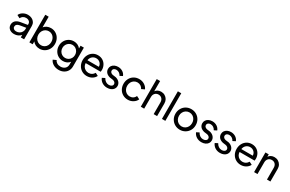

<svg xmlns="http://www.w3.org/2000/svg" viewBox="219 -2548 6881 4560"><g transform="rotate(30 3659.0 -268.5)"><path d="M50 -141Q50 -207 93.5 -251.5Q137 -296 226 -311L410 -341V-366Q410 -410 377 -437.5Q344 -465 292 -465Q246 -465 210.5 -441.5Q175 -418 158 -379L77 -421Q100 -477 161 -514Q222 -551 294 -551Q355 -551 402.5 -527.5Q450 -504 476.5 -462Q503 -420 503 -366V0H412V-70Q383 -32 335.5 -10Q288 12 230 12Q150 12 100 -30.5Q50 -73 50 -141ZM241 -67Q290 -67 328.5 -88.5Q367 -110 388.5 -147Q410 -184 410 -229V-263L247 -236Q148 -219 148 -144Q148 -111 174.5 -89Q201 -67 241 -67Z M738 -78V0H647V-757H740V-466Q772 -506 820.5 -528.5Q869 -551 927 -551Q1002 -551 1063 -514Q1124 -477 1159 -412.5Q1194 -348 1194 -269Q1194 -190 1159 -126Q1124 -62 1063 -25Q1002 12 926 12Q867 12 818 -11.5Q769 -35 738 -78ZM919 -78Q969 -78 1009.5 -103Q1050 -128 1072.5 -171.5Q1095 -215 1095 -269Q1095 -323 1072 -367Q1049 -411 1009 -436Q969 -461 919 -461Q869 -461 828 -436Q787 -411 763.5 -367Q740 -323 740 -269Q740 -215 763.5 -171.5Q787 -128 828 -103Q869 -78 919 -78Z M1332 79 1419 39Q1434 79 1474 104.5Q1514 130 1572 130Q1643 130 1690 89.5Q1737 49 1737 -23V-98Q1707 -57 1660 -35Q1613 -13 1558 -13Q1483 -13 1423 -48.5Q1363 -84 1328.5 -145.5Q1294 -207 1294 -282Q1294 -357 1328 -418.5Q1362 -480 1422 -515.5Q1482 -551 1557 -551Q1613 -551 1660 -528.5Q1707 -506 1740 -464V-539H1831V-23Q1831 47 1798 102Q1765 157 1706 188.5Q1647 220 1573 220Q1488 220 1423.5 181.5Q1359 143 1332 79ZM1566 -103Q1613 -103 1652.5 -127Q1692 -151 1714.5 -192Q1737 -233 1737 -282Q1737 -331 1714.5 -372Q1692 -413 1652.5 -437Q1613 -461 1566 -461Q1517 -461 1477.5 -437Q1438 -413 1415 -372Q1392 -331 1392 -282Q1392 -233 1414.5 -192Q1437 -151 1477 -127Q1517 -103 1566 -103Z M1953 -271Q1953 -351 1987.5 -415Q2022 -479 2081.5 -515Q2141 -551 2215 -551Q2292 -551 2349.5 -515Q2407 -479 2437.5 -419.5Q2468 -360 2468 -292Q2468 -269 2463 -242H2051Q2053 -191 2077 -153Q2101 -115 2139.5 -94Q2178 -73 2224 -73Q2322 -73 2375 -162L2453 -122Q2427 -64 2365 -26Q2303 12 2223 12Q2147 12 2085 -25Q2023 -62 1988 -126.5Q1953 -191 1953 -271ZM2367 -322Q2365 -385 2321.5 -426.5Q2278 -468 2215 -468Q2153 -468 2108 -428.5Q2063 -389 2053 -322Z M2558 -131 2633 -169Q2656 -122 2696 -95Q2736 -68 2783 -68Q2828 -68 2857 -89Q2886 -110 2886 -144Q2886 -177 2860 -197.5Q2834 -218 2804 -222L2723 -233Q2651 -251 2615 -293Q2579 -335 2579 -392Q2579 -439 2603.5 -475Q2628 -511 2671.5 -531Q2715 -551 2768 -551Q2838 -551 2893.5 -516Q2949 -481 2973 -419L2899 -381Q2879 -422 2843.5 -446Q2808 -470 2765 -470Q2724 -470 2699 -450Q2674 -430 2674 -398Q2674 -365 2697.5 -345.5Q2721 -326 2749 -321L2838 -309Q2905 -291 2942.5 -247.5Q2980 -204 2980 -147Q2980 -101 2955 -65Q2930 -29 2885 -8.5Q2840 12 2782 12Q2704 12 2644 -26.5Q2584 -65 2558 -131Z M3075 -270Q3075 -350 3110 -414Q3145 -478 3207.5 -514.5Q3270 -551 3350 -551Q3428 -551 3492.5 -510.5Q3557 -470 3584 -406L3500 -366Q3481 -409 3440.5 -435Q3400 -461 3350 -461Q3301 -461 3260.5 -436Q3220 -411 3197 -367.5Q3174 -324 3174 -269Q3174 -215 3197.5 -171.5Q3221 -128 3261 -103Q3301 -78 3350 -78Q3401 -78 3441 -104Q3481 -130 3500 -175L3584 -133Q3558 -70 3493 -29Q3428 12 3350 12Q3271 12 3208 -25Q3145 -62 3110 -126.5Q3075 -191 3075 -270Z M3703 -757H3796V-476Q3820 -512 3859.5 -531.5Q3899 -551 3948 -551Q4005 -551 4051 -524.5Q4097 -498 4123.5 -452Q4150 -406 4150 -349V0H4056V-319Q4056 -385 4020 -423Q3984 -461 3927 -461Q3870 -461 3833 -422.5Q3796 -384 3796 -319V0H3703Z M4283 -757H4376V0H4283Z M4498 -270Q4498 -349 4534.5 -413.5Q4571 -478 4634.5 -514.5Q4698 -551 4776 -551Q4853 -551 4916.5 -514.5Q4980 -478 5016.5 -414Q5053 -350 5053 -270Q5053 -189 5016 -125Q4979 -61 4915.5 -24.5Q4852 12 4776 12Q4699 12 4635.5 -24.5Q4572 -61 4535 -125.5Q4498 -190 4498 -270ZM4776 -78Q4825 -78 4866 -103Q4907 -128 4930.5 -172Q4954 -216 4954 -270Q4954 -324 4930.5 -367.5Q4907 -411 4866 -436Q4825 -461 4776 -461Q4726 -461 4684.5 -436Q4643 -411 4619.5 -367.5Q4596 -324 4596 -270Q4596 -216 4619.5 -172Q4643 -128 4684.5 -103Q4726 -78 4776 -78Z M5143 -131 5218 -169Q5241 -122 5281 -95Q5321 -68 5368 -68Q5413 -68 5442 -89Q5471 -110 5471 -144Q5471 -177 5445 -197.5Q5419 -218 5389 -222L5308 -233Q5236 -251 5200 -293Q5164 -335 5164 -392Q5164 -439 5188.5 -475Q5213 -511 5256.5 -531Q5300 -551 5353 -551Q5423 -551 5478.5 -516Q5534 -481 5558 -419L5484 -381Q5464 -422 5428.5 -446Q5393 -470 5350 -470Q5309 -470 5284 -450Q5259 -430 5259 -398Q5259 -365 5282.5 -345.5Q5306 -326 5334 -321L5423 -309Q5490 -291 5527.5 -247.5Q5565 -204 5565 -147Q5565 -101 5540 -65Q5515 -29 5470 -8.5Q5425 12 5367 12Q5289 12 5229 -26.5Q5169 -65 5143 -131Z M5654 -131 5729 -169Q5752 -122 5792 -95Q5832 -68 5879 -68Q5924 -68 5953 -89Q5982 -110 5982 -144Q5982 -177 5956 -197.5Q5930 -218 5900 -222L5819 -233Q5747 -251 5711 -293Q5675 -335 5675 -392Q5675 -439 5699.5 -475Q5724 -511 5767.5 -531Q5811 -551 5864 -551Q5934 -551 5989.5 -516Q6045 -481 6069 -419L5995 -381Q5975 -422 5939.5 -446Q5904 -470 5861 -470Q5820 -470 5795 -450Q5770 -430 5770 -398Q5770 -365 5793.5 -345.5Q5817 -326 5845 -321L5934 -309Q6001 -291 6038.5 -247.5Q6076 -204 6076 -147Q6076 -101 6051 -65Q6026 -29 5981 -8.5Q5936 12 5878 12Q5800 12 5740 -26.5Q5680 -65 5654 -131Z M6174 -271Q6174 -351 6208.5 -415Q6243 -479 6302.5 -515Q6362 -551 6436 -551Q6513 -551 6570.5 -515Q6628 -479 6658.5 -419.5Q6689 -360 6689 -292Q6689 -269 6684 -242H6272Q6274 -191 6298 -153Q6322 -115 6360.5 -94Q6399 -73 6445 -73Q6543 -73 6596 -162L6674 -122Q6648 -64 6586 -26Q6524 12 6444 12Q6368 12 6306 -25Q6244 -62 6209 -126.5Q6174 -191 6174 -271ZM6588 -322Q6586 -385 6542.5 -426.5Q6499 -468 6436 -468Q6374 -468 6329 -428.5Q6284 -389 6274 -322Z M6810 -539H6901V-473Q6925 -511 6965 -531Q7005 -551 7055 -551Q7112 -551 7158 -524.5Q7204 -498 7230.5 -452Q7257 -406 7257 -349V0H7163V-319Q7163 -385 7127.5 -423Q7092 -461 7034 -461Q6976 -461 6939.5 -422.5Q6903 -384 6903 -319V0H6810Z"/></g></svg>

Font: Eudoxus Sans Medium
Style: Regular
Weight: 500
Designer: Stijn de Vries
Foundry: tokotype
Version: Version 2.005